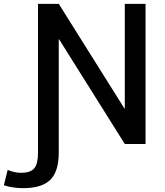

<svg xmlns="http://www.w3.org/2000/svg" viewBox="-116 -750 860 1000"><path d="M82 45V-730H190L532 -185H534V-730H642V0H534L192 -545H190V45Q190 143 146 186.5Q102 230 4 230Q-48 230 -96 215L-76 135Q-41 150 -6 150Q43 150 62.5 126.5Q82 103 82 45Z"/></svg>

Font: Mplus 1p Medium
Style: Regular
Weight: 500
Version: Version 1.061